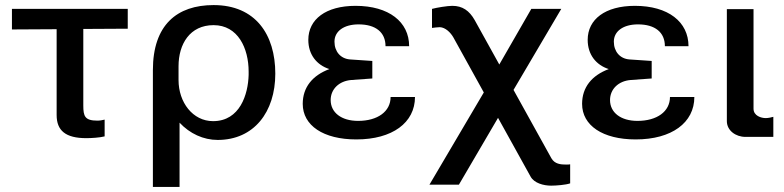

<svg xmlns="http://www.w3.org/2000/svg" viewBox="-20 -536 3087 756"><path d="M203 -421V-83C203 -22 238 8 320 8C339 8 373 6 392 1V-65C383 -63 374 -61 364 -61C314 -61 308 -78 308 -121V-422L483 -423V-501H27V-420Z M683 -275C683 -363 728 -437 821 -437C917 -437 959 -346 959 -254V-241C957 -165 925 -59 819 -59C739 -59 683 -133 683 -221ZM687 200V-53C727 -10 781 15 837 15C980 15 1064 -95 1064 -246C1064 -400 986 -516 821 -516C677 -516 582 -438 582 -260V200Z M1172 -127C1172 -42 1253 13 1383 13C1525 13 1614 -53 1614 -154H1518C1518 -97 1467 -60 1390 -60C1324 -60 1282 -93 1282 -142C1282 -185 1315 -217 1363 -221L1446 -227V-296L1358 -302C1321 -305 1297 -333 1297 -372C1297 -413 1334 -440 1392 -440C1459 -440 1498 -409 1498 -354H1591C1591 -450 1511 -513 1380 -513C1263 -513 1194 -460 1194 -379C1194 -321 1227 -280 1277 -264C1210 -239 1172 -192 1172 -127Z M1671 191H1787L1941 -72L2069 159C2083 185 2120 195 2150 195C2170 195 2208 192 2225 186V111C2220 112 2216 112 2209 112C2188 112 2164 110 2151 87L2002 -182L2190 -501H2072L1946 -282L1849 -457C1828 -494 1801 -513 1761 -513C1742 -513 1699 -506 1681 -501V-426C1690 -427 1702 -429 1712 -429C1734 -428 1754 -408 1765 -389L1885 -172Z M2272 -127C2272 -42 2353 13 2483 13C2625 13 2714 -53 2714 -154H2618C2618 -97 2567 -60 2490 -60C2424 -60 2382 -93 2382 -142C2382 -185 2415 -217 2463 -221L2546 -227V-296L2458 -302C2421 -305 2397 -333 2397 -372C2397 -413 2434 -440 2492 -440C2559 -440 2598 -409 2598 -354H2691C2691 -450 2611 -513 2480 -513C2363 -513 2294 -460 2294 -379C2294 -321 2327 -280 2377 -264C2310 -239 2272 -192 2272 -127Z M2842 -59C2842 -22 2877 3 2915 3H3025V-76C3018 -74 3005 -71 2995 -71C2977 -71 2947 -80 2947 -108V-500H2842Z"/></svg>

Font: Perun Medium
Style: Regular
Weight: 500
Foundry: Copyright (c) Stefan Peev, Context Ltd, 2016
Version: Version 1.089